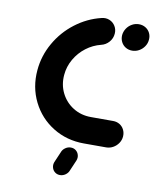

<svg xmlns="http://www.w3.org/2000/svg" viewBox="-77 -579 641 784"><g transform="rotate(10 243.5 -187.5)"><path d="M60 -262.2Q65.2 -322.6 95.6 -375.7Q125.9 -428.9 174.4 -465.9Q223 -503 281.1 -517Q298.5 -521.5 313.9 -515.2Q329.3 -508.9 338 -494.6Q346.7 -480.4 345.2 -463Q343.7 -443.3 330.6 -428.3Q317.4 -413.3 298.5 -408.9Q265.2 -400.7 237.2 -379.4Q209.3 -358.1 191.7 -327.6Q174.1 -297 171.1 -262.2Q167.4 -221.1 184.6 -186.5Q201.9 -151.9 234.6 -131.5Q267.4 -111.1 308.5 -111.1H400.7Q415.9 -111.1 428 -103.7Q440 -96.3 446.3 -83.5Q452.6 -70.7 451.5 -55.6Q450.4 -40.4 441.7 -27.6Q433 -14.8 419.6 -7.4Q406.3 0 391.1 0H298.9Q227.8 0 170.7 -35.2Q113.7 -70.4 83.7 -130.7Q53.7 -191.1 60 -262.2ZM375.9 -463Q377.4 -478.1 385.9 -490.9Q394.4 -503.7 407.8 -511.1Q421.1 -518.5 436.3 -518.5Q451.5 -518.5 463.7 -511.1Q475.9 -503.7 482.2 -490.9Q488.5 -478.1 487 -463Q485.9 -447.8 477.2 -435Q468.5 -422.2 455.2 -414.8Q441.9 -407.4 426.7 -407.4Q411.5 -407.4 399.4 -414.8Q387.4 -422.2 381.1 -435Q374.8 -447.8 375.9 -463ZM193.3 95.9 212.2 51.9Q216.3 40.4 226.9 33Q237.4 25.6 249.6 25.6Q261.9 25.6 270.7 32.6Q279.6 39.6 282.6 50.9Q285.6 62.2 281.1 73.7L262.2 117.8Q258.1 129.3 247.6 136.7Q237 144.1 224.8 144.1Q212.6 144.1 203.7 137Q194.8 130 191.9 118.7Q188.9 107.4 193.3 95.9Z"/></g></svg>

Font: 26F Galaxy Sans Oblique
Style: Regular
Weight: 400
Italic angle: -5°
Designer: C₂₉H₂₅N₃O₅
Version: Version 1.200;FEAKit 1.0